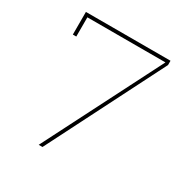

<svg xmlns="http://www.w3.org/2000/svg" viewBox="-161 -835 939 969"><g transform="rotate(30 308.5 -350.0)"><path d="M65 -700V-568H85V-680H540L194 0H216L558 -675V-700Z"/></g></svg>

Font: Montserrat Thin
Style: Regular
Weight: 250
Designer: Julieta Ulanovsky
Foundry: Julieta Ulanovsky
Version: Version 4.000